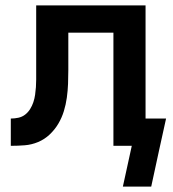

<svg xmlns="http://www.w3.org/2000/svg" viewBox="-20 -540 640 711"><path d="M540 151H435L468 0H400V-419H233V-281Q233 -255 232 -229.5Q231 -204 227.5 -178.5Q224 -153 216.5 -128.5Q209 -104 196 -82Q183 -60 164 -42Q145 -24 121 -14Q97 -4 71.5 -2Q46 0 20 0V-101Q34 -101 48 -104Q62 -107 73 -115.5Q84 -124 91.5 -136Q99 -148 103.5 -161.5Q108 -175 110 -189Q112 -203 113 -217Q114 -231 114 -245Q114 -259 114 -273Q114 -275 114 -277Q114 -279 114 -281V-520H519V-101H595L569 17Z"/></svg>

Font: Iosevka Custom Extended
Style: Bold
Weight: 700
Width: 7
Monospace: yes
Designer: Belleve Invis
Foundry: Belleve Invis
Version: Version 11.2.4; ttfautohint (v1.8.4)